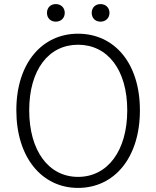

<svg xmlns="http://www.w3.org/2000/svg" viewBox="-20 -907 766 940"><path d="M362 13C540 13 665 -135 665 -367C665 -598 540 -742 362 -742C186 -742 60 -598 60 -367C60 -135 186 13 362 13ZM362 -41C218 -41 123 -169 123 -367C123 -565 218 -688 362 -688C507 -688 603 -565 603 -367C603 -169 507 -41 362 -41ZM253 -801C278 -801 297 -818 297 -844C297 -870 278 -887 253 -887C228 -887 210 -870 210 -844C210 -818 228 -801 253 -801ZM472 -801C497 -801 516 -818 516 -844C516 -870 497 -887 472 -887C447 -887 429 -870 429 -844C429 -818 447 -801 472 -801Z"/></svg>

Font: Noto Sans JP Light
Style: Regular
Weight: 300
Designer: Ryoko NISHIZUKA (kana & ideographs); Paul D. Hunt (Latin, Greek & Cyrillic); Wenlong ZHANG (bopomofo); Sandoll Communica
Foundry: Adobe Systems Incorporated
Version: Version 1.004;PS 1.004;hotconv 1.0.82;makeotf.lib2.5.63406